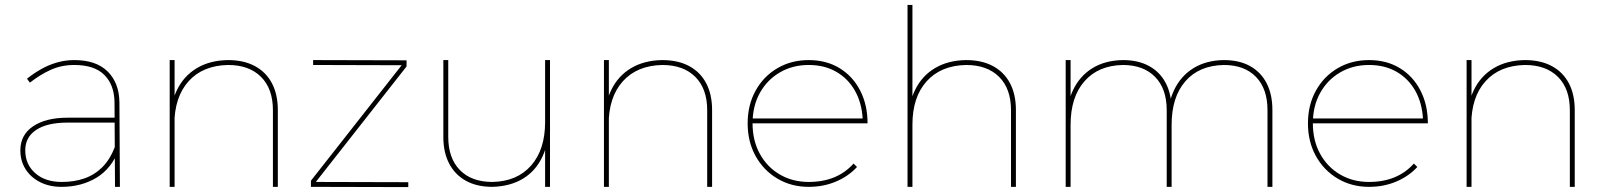

<svg xmlns="http://www.w3.org/2000/svg" viewBox="-20 -762 6535 783"><path d="M255 -262Q173 -262 128 -232.5Q83 -203 83 -149Q83 -92 123.5 -56Q164 -20 232 -20Q283 -20 324.5 -34.5Q366 -49 397.5 -80.5Q429 -112 449 -164L467 -156Q435 -74 373 -37Q311 0 231 0Q181 0 143 -19.5Q105 -39 84 -72.5Q63 -106 63 -149Q63 -212 115 -247Q167 -282 255 -282H458V-262ZM447 -345Q446 -416 405.5 -456.5Q365 -497 283 -497Q231 -497 187.5 -477.5Q144 -458 102 -425L90 -441Q119 -464 149.5 -481Q180 -498 213.5 -507.5Q247 -517 283 -517Q372 -517 419 -470.5Q466 -424 467 -345L469 0H449Z M1093 -313Q1093 -400 1044.5 -448.5Q996 -497 910 -497Q807 -495 749 -430.5Q691 -366 691 -253H673Q673 -335 701 -393.5Q729 -452 782.5 -484Q836 -516 910 -517Q974 -517 1019.5 -492.5Q1065 -468 1089 -422.5Q1113 -377 1113 -313V0H1093ZM672 -517H692V0H672Z M1257 -517 1638 -516V-491L1268 -20L1645 -19V1L1248 0V-25L1618 -496L1257 -497Z M1808 -204Q1808 -117 1855.5 -68.5Q1903 -20 1988 -20Q2089 -22 2146 -87Q2203 -152 2203 -264H2220Q2220 -183 2192.5 -124Q2165 -65 2113 -33.5Q2061 -2 1988 0Q1925 0 1880.5 -24.5Q1836 -49 1812 -94.5Q1788 -140 1788 -204V-517H1808ZM2203 -517H2223V0H2203Z M2864 -313Q2864 -400 2815.5 -448.5Q2767 -497 2681 -497Q2578 -495 2520 -430.5Q2462 -366 2462 -253H2444Q2444 -335 2472 -393.5Q2500 -452 2553.5 -484Q2607 -516 2681 -517Q2745 -517 2790.5 -492.5Q2836 -468 2860 -422.5Q2884 -377 2884 -313V0H2864ZM2443 -517H2463V0H2443Z M3498 -279Q3494 -344 3466 -393Q3438 -442 3390 -469.5Q3342 -497 3278 -497Q3212 -497 3160 -466.5Q3108 -436 3078.5 -382.5Q3049 -329 3049 -259Q3049 -189 3078.5 -135Q3108 -81 3160 -50.5Q3212 -20 3278 -20Q3394 -20 3461 -95L3475 -81Q3440 -43 3389 -21.5Q3338 0 3278 0Q3207 0 3150.5 -33.5Q3094 -67 3061.5 -125.5Q3029 -184 3029 -259Q3029 -334 3061.5 -392.5Q3094 -451 3150.5 -484Q3207 -517 3278 -517Q3350 -517 3404 -484Q3458 -451 3488 -392.5Q3518 -334 3518 -259H3041V-279Z M4103 -313Q4103 -400 4054.5 -448.5Q4006 -497 3920 -497Q3817 -495 3759 -430.5Q3701 -366 3701 -253H3683Q3683 -335 3711 -393.5Q3739 -452 3792.5 -484Q3846 -516 3920 -517Q3984 -517 4029.5 -492.5Q4075 -468 4099 -422.5Q4123 -377 4123 -313V0H4103ZM3681 -742H3701V0H3681Z M4738 -313Q4738 -400 4690.5 -448.5Q4643 -497 4559 -497Q4459 -495 4402.5 -430.5Q4346 -366 4346 -253H4328Q4328 -335 4355.5 -393.5Q4383 -452 4435 -484Q4487 -516 4560 -517Q4622 -517 4666.5 -492.5Q4711 -468 4734.5 -422.5Q4758 -377 4758 -313V0H4738ZM5149 -313Q5149 -400 5102 -448.5Q5055 -497 4971 -497Q4870 -495 4814 -430.5Q4758 -366 4758 -253H4740Q4740 -335 4767.5 -393.5Q4795 -452 4847 -484Q4899 -516 4971 -517Q5034 -517 5078 -492.5Q5122 -468 5145.5 -422.5Q5169 -377 5169 -313V0H5149ZM4326 -517H4346V0H4326Z M5783 -279Q5779 -344 5751 -393Q5723 -442 5675 -469.5Q5627 -497 5563 -497Q5497 -497 5445 -466.5Q5393 -436 5363.5 -382.5Q5334 -329 5334 -259Q5334 -189 5363.5 -135Q5393 -81 5445 -50.5Q5497 -20 5563 -20Q5679 -20 5746 -95L5760 -81Q5725 -43 5674 -21.5Q5623 0 5563 0Q5492 0 5435.5 -33.5Q5379 -67 5346.5 -125.5Q5314 -184 5314 -259Q5314 -334 5346.5 -392.5Q5379 -451 5435.5 -484Q5492 -517 5563 -517Q5635 -517 5689 -484Q5743 -451 5773 -392.5Q5803 -334 5803 -259H5326V-279Z M6382 -313Q6382 -400 6333.5 -448.5Q6285 -497 6199 -497Q6096 -495 6038 -430.5Q5980 -366 5980 -253H5962Q5962 -335 5990 -393.5Q6018 -452 6071.5 -484Q6125 -516 6199 -517Q6263 -517 6308.5 -492.5Q6354 -468 6378 -422.5Q6402 -377 6402 -313V0H6382ZM5961 -517H5981V0H5961Z"/></svg>

Font: Alexandria Thin
Style: Regular
Weight: 250
Designer: Mohamed Gaber
Foundry: Kief Type Foundry
Version: Version 5.100